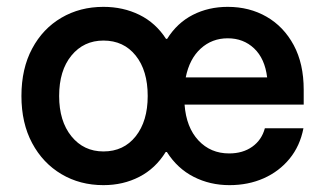

<svg xmlns="http://www.w3.org/2000/svg" viewBox="-20 -530 949 560"><path d="M281.7 10Q213.3 10 159.2 -22.1Q105 -54.2 73.8 -112.5Q42.5 -170.8 42.5 -250Q42.5 -330 73.8 -388.3Q105 -446.7 159.2 -478.3Q213.3 -510 281.7 -510Q339.2 -510 386.7 -486.7Q434.2 -463.3 464.2 -416.7H467.5Q496.7 -463.3 542.5 -486.7Q588.3 -510 644.2 -510Q707.5 -510 757.5 -481.2Q807.5 -452.5 836.7 -398.3Q865.8 -344.2 865.8 -268.3V-225H518.3Q523.3 -158.3 558.8 -120.4Q594.2 -82.5 648.3 -82.5Q688.3 -82.5 715.8 -102.1Q743.3 -121.7 752.5 -155.8H865Q855 -104.2 824.6 -67.1Q794.2 -30 749.2 -10Q704.2 10 649.2 10Q592.5 10 545 -14.2Q497.5 -38.3 466.7 -86.7H463.3Q433.3 -38.3 386.2 -14.2Q339.2 10 281.7 10ZM281.7 -88.3Q340.8 -88.3 375.8 -132.5Q410.8 -176.7 410.8 -250Q410.8 -324.2 375.8 -367.9Q340.8 -411.7 281.7 -411.7Q224.2 -411.7 188.3 -367.9Q152.5 -324.2 152.5 -250Q152.5 -176.7 188.3 -132.5Q224.2 -88.3 281.7 -88.3ZM521.7 -304.2H759.2Q752.5 -359.2 721.2 -388.8Q690 -418.3 644.2 -418.3Q598.3 -418.3 565.4 -388.3Q532.5 -358.3 521.7 -304.2Z"/></svg>

Font: Funnel Sans Light Medium
Style: Regular
Weight: 500
Version: Version 1.000